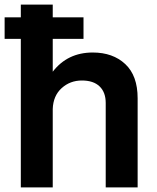

<svg xmlns="http://www.w3.org/2000/svg" viewBox="-26 -810 678 830"><path d="M64 0V-790H202V-500Q266 -583 375 -583Q462 -583 515.5 -533Q569 -483 569 -385V0H431V-365Q431 -411 404.5 -436.5Q378 -462 328 -462Q277 -462 240.5 -429Q204 -396 202 -339V0ZM-6 -642V-735H335V-642Z"/></svg>

Font: BDO Grotesk DemiBold
Style: Regular
Weight: 600
Designer: Deni Anggara
Foundry: Lokal Container
Version: Version 2.000